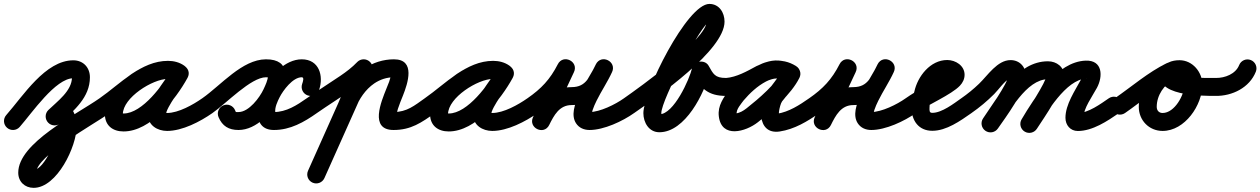

<svg xmlns="http://www.w3.org/2000/svg" viewBox="-45 -607 6322 963"><path d="M-9.8 33.7C8.9 50.2 37.3 48.4 53.7 29.8C114.6 -39.2 233.1 -214.5 322.8 -214.5C324.9 -214.5 316 -223.3 316 -219.5C316 -151.3 243.1 -99.3 197.7 -55.3C179.8 -38 179.4 -9.6 196.7 8.3C214 26.2 242.4 26.6 260.3 9.3C326.7 -54.9 406 -118 406 -219.5C406 -268.4 372.4 -304.5 322.8 -304.5C182.2 -304.5 71 -125.8 -13.7 -29.8C-30.2 -11.1 -28.4 17.3 -9.8 33.7ZM260.3 9.3C261.5 8.1 270.9 1.9 267.6 2.9C265.8 3.4 260.4 3.6 262.2 3.6C260.6 3.4 259.1 3.3 257.5 3.1C252.2 2.1 247.3 -0.5 243.9 -4.8C241.7 -7.5 246.3 1.8 247.1 5.1C248.7 12.1 249.6 19.4 249.6 26.6C249.6 73.7 177.9 245.2 123.7 245.2C123.4 245.2 123.5 245.3 123.8 245.4C128.5 246.7 132.5 250.6 134.8 254.8C135.3 255.7 136.5 259.3 136.5 259.1C136.5 175.1 419.8 20.1 505.8 -40.1C526.2 -54.4 531.1 -82.5 516.9 -102.8C502.6 -123.2 474.5 -128.1 454.2 -113.9C333.3 -29.2 46.5 109.7 46.5 259.1C46.5 304.1 79.3 335.2 123.7 335.2C241.1 335.2 339.6 127.1 339.6 26.6C339.6 -20.9 320.4 -86.4 262.2 -86.4C237 -86.4 215.2 -72.3 197.7 -55.3C179.8 -38 179.4 -9.6 196.7 8.3C214 26.2 242.4 26.6 260.3 9.3Z M443 -51.3C457.2 -30.9 485.3 -25.9 505.7 -40C590.6 -99.1 690.7 -211.8 797.6 -211.8C807.5 -211.8 818.6 -210.3 826.8 -204.4C850.1 -187.8 874.6 -199.5 887.2 -219C899.7 -238.4 900.3 -265.6 875.6 -279.9C849.5 -295.1 826.9 -301.1 796.3 -301.1C669.4 -301.1 481.1 -169.2 481.1 -34.2C481.1 22.9 520.8 52.3 574.7 52.3C710.2 52.3 836.5 -108.7 895.5 -216.4C909.9 -242.7 897.3 -266.7 877.6 -277.5C857.9 -288.3 831 -285.9 816.5 -259.6C779.4 -191.8 697.3 -109.2 697.3 -31.6C697.3 21.7 744.8 49.7 793 49.7C869.9 49.7 959.1 3 1020.8 -40.1C1041.2 -54.4 1046.1 -82.5 1031.9 -102.8C1017.6 -123.2 989.5 -128.1 969.2 -113.9C923.7 -82 850.1 -40.3 793 -40.3C784.8 -40.3 780.3 -45.5 784.7 -39.1C786.2 -36.9 787.3 -29 787.3 -31.6C787.3 -68.7 872.1 -173.7 895.5 -216.4C909.9 -242.7 897.3 -266.6 877.6 -277.4C857.9 -288.3 830.9 -285.9 816.5 -259.6C776 -185.6 669.9 -37.7 574.7 -37.7C572.1 -37.7 569.5 -37.8 567 -38.1C561.3 -38.7 571.1 -26.7 571.1 -34.2C571.1 -117.3 720.8 -211.1 796.3 -211.1C811.7 -211.1 818.3 -209.1 830.4 -202.1C855.2 -187.7 879 -198.3 890.8 -216.6C902.6 -235 902.4 -261 879.2 -277.6C855.5 -294.5 826.5 -301.8 797.6 -301.8C662.4 -301.8 558.2 -186.1 454.3 -114C433.9 -99.8 428.9 -71.7 443 -51.3Z M958.1 -51.3C972.3 -30.9 1000.3 -25.9 1020.7 -40.1C1090.4 -88.6 1213.1 -218.9 1289 -219.5C1292.5 -219.5 1306.8 -217.9 1306.1 -218.4C1303 -220.6 1301 -223.4 1299.7 -227.1C1299.7 -227.2 1299.7 -227.4 1299.6 -227.5C1298 -203.9 1286.6 -180.2 1276.7 -159C1257.6 -118 1203.5 -45 1151.3 -45C1135.1 -45 1138.8 -43 1133.9 -54.5C1124.2 -77.4 1097.8 -88.1 1075 -78.4C1052.1 -68.7 1041.4 -42.3 1051.1 -19.5C1070 25.4 1102.2 45 1151.3 45C1242.2 45 1323 -45.4 1358.3 -121C1396.7 -203.5 1416.5 -310.4 1288.4 -309.5C1169.3 -308.6 1063.5 -179.6 969.3 -113.9C948.9 -99.7 943.9 -71.7 958.1 -51.3ZM1498.7 -128.3C1522.2 -120.4 1547.8 -133.1 1555.7 -156.7C1579.2 -226.8 1555.6 -309.5 1468.5 -309.5C1385.4 -309.5 1311.9 -228.1 1277.4 -160.5C1244.9 -96.7 1213.7 45 1329 45C1411.1 45 1479.9 5.7 1544.9 -40.2C1565.3 -54.6 1570.1 -82.6 1555.8 -102.9C1541.4 -123.3 1513.4 -128.1 1493.1 -113.8C1444.2 -79.3 1390.9 -45 1329 -45C1329.1 -45 1329.2 -45 1329.3 -45C1332 -44.5 1334.3 -43 1336.1 -40.9C1337.6 -39.1 1335.9 -42.4 1335.8 -43.3C1332.3 -67.6 1346.9 -98.7 1357.6 -119.5C1375.1 -153.8 1423.4 -219.5 1468.5 -219.5C1481.5 -219.5 1475 -199.2 1470.3 -185.3C1462.4 -161.8 1475.1 -136.2 1498.7 -128.3Z M1544.7 -40.1C1599.9 -78.4 1656.6 -114.3 1712.2 -152C1748 -176.1 1781.6 -202.1 1811.5 -233.4C1828.7 -251.3 1828.1 -279.8 1810.1 -297C1792.2 -314.2 1763.7 -313.5 1746.5 -295.6C1721 -269 1692.2 -247.1 1661.8 -226.5C1605.8 -188.7 1548.8 -152.5 1493.3 -113.9C1472.9 -99.7 1467.9 -71.7 1482.1 -51.3C1496.3 -30.9 1524.3 -25.9 1544.7 -40.1ZM1737.9 -282.8C1658.6 -105.3 1579.3 72.1 1499.9 249.6C1489.8 272.3 1499.9 298.9 1522.6 309.1C1545.3 319.2 1571.9 309.1 1582.1 286.4C1661.4 108.9 1740.7 -68.6 1820.1 -246.1C1830.2 -268.8 1820.1 -295.4 1797.4 -305.6C1774.7 -315.7 1748.1 -305.5 1737.9 -282.8ZM1737 -60.8C1756.1 -110.5 1787.6 -158.1 1832.1 -188.5C1861.5 -208.5 1895.4 -219.5 1931 -219.5C1934.4 -219.5 1924.6 -222.2 1922.1 -224.5C1919.3 -227 1915.4 -235.4 1915.3 -234.6C1914.5 -210.7 1901.2 -183 1892.5 -161.1C1867.9 -99.2 1806.1 45 1929 45C2017.2 45 2069.4 7.4 2136.9 -40.2C2157.2 -54.6 2162.1 -82.6 2147.8 -102.9C2133.4 -123.2 2105.4 -128.1 2085.1 -113.8C2033.9 -77.7 1996.1 -45 1929 -45C1926.6 -45 1932.1 -43.9 1933.8 -42.8C1939 -39.4 1942.1 -35.3 1943.9 -29.4C1945 -25.9 1944.5 -36.9 1945.2 -40.5C1946.6 -47.5 1948.6 -54.4 1950.8 -61.2C1958.1 -83.8 1967.3 -105.8 1976.1 -127.8C1999.7 -187.3 2041.6 -309.5 1931 -309.5C1877.4 -309.5 1825.7 -293 1781.4 -262.9C1721.7 -222.1 1678.8 -160 1653 -93.2C1644.1 -70 1655.6 -44 1678.8 -35C1702 -26.1 1728 -37.6 1737 -60.8Z M2074 -51.3C2088.2 -30.9 2116.3 -25.9 2136.7 -40C2221.6 -99.1 2321.7 -211.8 2428.6 -211.8C2438.5 -211.8 2449.6 -210.3 2457.8 -204.4C2481.1 -187.8 2505.6 -199.5 2518.2 -219C2530.7 -238.4 2531.3 -265.6 2506.6 -279.9C2480.5 -295.1 2457.9 -301.1 2427.3 -301.1C2300.4 -301.1 2112.1 -169.2 2112.1 -34.2C2112.1 22.9 2151.8 52.3 2205.7 52.3C2341.2 52.3 2467.5 -108.7 2526.5 -216.4C2540.9 -242.7 2528.3 -266.7 2508.6 -277.5C2488.9 -288.3 2462 -285.9 2447.5 -259.6C2410.4 -191.8 2328.3 -109.2 2328.3 -31.6C2328.3 21.7 2375.8 49.7 2424 49.7C2500.9 49.7 2590.1 3 2651.8 -40.1C2672.2 -54.4 2677.1 -82.5 2662.9 -102.8C2648.6 -123.2 2620.5 -128.1 2600.2 -113.9C2554.7 -82 2481.1 -40.3 2424 -40.3C2415.8 -40.3 2411.3 -45.5 2415.7 -39.1C2417.2 -36.9 2418.3 -29 2418.3 -31.6C2418.3 -68.7 2503.1 -173.7 2526.5 -216.4C2540.9 -242.7 2528.3 -266.6 2508.6 -277.4C2488.9 -288.3 2461.9 -285.9 2447.5 -259.6C2407 -185.6 2300.9 -37.7 2205.7 -37.7C2203.1 -37.7 2200.5 -37.8 2198 -38.1C2192.3 -38.7 2202.1 -26.7 2202.1 -34.2C2202.1 -117.3 2351.8 -211.1 2427.3 -211.1C2442.7 -211.1 2449.3 -209.1 2461.4 -202.1C2486.2 -187.7 2510 -198.3 2521.8 -216.6C2533.6 -235 2533.4 -261 2510.2 -277.6C2486.5 -294.5 2457.5 -301.8 2428.6 -301.8C2293.4 -301.8 2189.2 -186.1 2085.3 -114C2064.9 -99.8 2059.9 -71.7 2074 -51.3Z M2651.7 -40.1C2733.5 -96.9 2787.2 -154.4 2833.1 -244C2846.5 -270.2 2832.5 -293.4 2812.1 -303.5C2791.7 -313.5 2764.7 -310.2 2752.2 -283.6C2711 -195.4 2669.7 -107.2 2628.4 -19.1C2615.9 7.8 2629.6 30.9 2649.7 40.5C2669.8 50.2 2696.4 46.6 2709.5 20C2733.5 -28.3 2760.3 -80 2822 -80C2939 -80 2974.2 -150.7 3023.7 -243.3C3037.4 -268.9 3023.2 -292.1 3002.6 -302.2C2982 -312.4 2955 -309.5 2943 -283.1C2908.1 -206.1 2794.4 -66.2 2843.9 10.9C2859.2 34.7 2884.5 45 2912 45C2983.8 45 3077.9 1.1 3136.1 -40.4C3156.4 -54.8 3161.1 -82.9 3146.6 -103.1C3132.2 -123.4 3104.1 -128.1 3083.9 -113.6C3041.6 -83.5 2964.3 -45 2912 -45C2908.9 -45 2919.5 -39.1 2922.2 -32.7C2923.2 -30.2 2923 -38.4 2923.1 -39C2924.1 -44.6 2925.6 -49.9 2927.4 -55.3C2932.6 -71.2 2939.7 -86.5 2947 -101.5C2971.1 -150.5 3002.4 -196.2 3025 -245.9C3037 -272.3 3023.6 -295.1 3003.9 -304.8C2984.2 -314.6 2958 -311.3 2944.3 -285.7C2912 -225.2 2897.4 -170 2822 -170C2721.7 -170 2669.1 -101.3 2628.9 -20C2615.7 6.6 2629.7 29.8 2650.1 39.7C2670.5 49.5 2697.4 45.9 2710 19.1C2751.2 -69.1 2792.5 -157.2 2833.8 -245.4C2846.2 -272.1 2832.8 -295.1 2812.8 -304.9C2792.8 -314.7 2766.4 -311.2 2752.9 -285C2713.7 -208.3 2670.2 -162.5 2600.3 -113.9C2579.9 -99.8 2574.9 -71.7 2589.1 -51.3C2603.2 -30.9 2631.3 -25.9 2651.7 -40.1Z M3073.1 -51.3C3087.3 -30.9 3115.3 -25.9 3135.7 -40.1C3250.5 -120 3589 -354.3 3589 -498.6C3589 -543.6 3562.3 -587.3 3512.9 -587.3C3400.5 -587.3 3181.9 -144.6 3181.9 -39.6C3181.9 7.4 3209.7 56.3 3262.2 56.3C3392 56.3 3489.7 -140.9 3513.8 -244.8C3518.1 -263.4 3492.7 -268.6 3468.5 -265.1C3444.4 -261.6 3421.5 -249.3 3430.9 -232.7C3471 -162.3 3507.3 -126 3596 -126C3620.9 -126 3641 -146.1 3641 -171C3641 -195.9 3620.9 -216 3596 -216C3540.1 -216 3532.5 -236.2 3509.1 -277.3C3499.7 -293.8 3481.1 -300.1 3463.8 -297.6C3446.5 -295.1 3430.5 -283.8 3426.2 -265.2C3413.4 -210.1 3334.9 -33.7 3262.2 -33.7C3259.7 -33.7 3262.7 -33.9 3265.5 -33.3C3267.5 -32.8 3269.4 -31.9 3271.1 -30.8C3277.8 -26.3 3271.9 -32 3271.9 -39.6C3271.9 -107.7 3479.6 -497.3 3512.9 -497.3C3514.3 -497.3 3512.2 -497.2 3510 -497.6C3508.2 -498 3506.4 -498.6 3504.8 -499.4C3495 -504.6 3499 -509.5 3499 -498.6C3499 -410 3163.9 -169.3 3084.3 -113.9C3063.9 -99.7 3058.9 -71.7 3073.1 -51.3Z M3584 -126C3586.3 -126 3588.7 -126 3591 -126C3594 -126 3597 -126 3600 -126C3600 -126 3600.9 -126 3601.9 -126.1C3602.8 -126.1 3603.7 -126.2 3603.7 -126.2C3670.9 -131.8 3732.3 -163.7 3790.5 -195.5C3790.6 -195.5 3789.9 -195.2 3789.2 -194.8C3788.5 -194.5 3787.9 -194.1 3787.9 -194.2C3812.8 -205.7 3833.8 -217.4 3862.6 -212.6C3862.6 -212.6 3862.5 -212.6 3862.4 -212.6C3862.3 -212.7 3862.2 -212.7 3862.2 -212.7C3875.8 -210.3 3887.9 -206.6 3899.8 -199.4C3925.5 -184.1 3949.8 -195.5 3961.5 -214.7C3973.1 -233.8 3972 -260.8 3946.5 -276.4C3929 -287.1 3912.3 -294.2 3892.1 -298.8C3892.1 -298.8 3892 -298.9 3891.9 -298.9C3891.9 -298.9 3891.8 -298.9 3891.8 -298.9C3861.6 -305.6 3830.9 -304.9 3801.2 -296.1C3801.2 -296.1 3801.7 -296.3 3802.2 -296.4C3802.6 -296.5 3803.1 -296.7 3803.1 -296.7C3786.6 -292.5 3771 -285.8 3755.9 -278.2C3755.9 -278.2 3755.7 -278.1 3755.4 -278C3755.2 -277.9 3755 -277.8 3755 -277.8C3701.1 -249.4 3655.1 -207.3 3615.8 -161.2C3615.8 -161.2 3615.2 -160.5 3614.6 -159.7C3614 -159 3613.4 -158.2 3613.4 -158.2C3584.2 -117.3 3553.9 -77.5 3560.3 -23.7C3573.7 89 3695.8 53.7 3755.9 6.3C3826.6 -49.5 3923.5 -134.4 3964.2 -215.9C3976.9 -241.1 3965.2 -264.1 3946.5 -274.9C3927.7 -285.7 3902 -284.3 3886.4 -260.8C3880.9 -252.3 3875.1 -244.1 3869 -236C3848.8 -209 3829.4 -180.8 3807.6 -155.1C3807.6 -155.1 3807.3 -154.6 3806.9 -154.2C3806.6 -153.7 3806.2 -153.3 3806.2 -153.3C3758.1 -90.2 3746.3 70.2 3865.6 52.5C3865.6 52.5 3865.6 52.5 3865.7 52.5C3865.7 52.5 3865.7 52.5 3865.7 52.5C3939.7 41.3 4004.6 2.1 4064.8 -40.1C4085.2 -54.4 4090.1 -82.5 4075.9 -102.8C4061.6 -123.2 4033.5 -128.1 4013.2 -113.9C3964.9 -80.1 3911.7 -45.5 3852.3 -36.5C3852.3 -36.5 3852.3 -36.5 3852.3 -36.5C3852.4 -36.5 3852.4 -36.5 3852.4 -36.5C3848.2 -35.9 3858.1 -33.3 3861.3 -28.7C3862.6 -26.9 3860.6 -38.2 3862.4 -49.9C3864.5 -63.5 3870.6 -89.2 3877.8 -98.7C3877.8 -98.7 3877.4 -98.3 3877.1 -97.8C3876.7 -97.4 3876.3 -96.9 3876.4 -96.9C3899.3 -124 3919.7 -153.6 3941 -182C3948.2 -191.5 3955 -201.3 3961.6 -211.2C3977.1 -234.7 3963.9 -258.6 3943.8 -270.2C3923.6 -281.9 3896.4 -281.4 3883.8 -256.1C3849.4 -187.5 3759.8 -111.4 3700.1 -64.3C3681.7 -49.8 3667.1 -42.1 3645 -37.2C3644.9 -37.2 3649.8 -33 3649.7 -34.3C3646.7 -59.4 3672.6 -86.2 3686.6 -105.8C3686.6 -105.8 3686 -105.1 3685.4 -104.3C3684.8 -103.5 3684.2 -102.7 3684.2 -102.8C3716.1 -140.1 3753.3 -175.1 3797 -198.2C3797 -198.2 3796.8 -198.1 3796.6 -198C3796.3 -197.9 3796.1 -197.7 3796.1 -197.8C3805.3 -202.4 3814.9 -206.8 3824.9 -209.3C3824.9 -209.3 3825.4 -209.5 3825.8 -209.6C3826.3 -209.7 3826.8 -209.9 3826.8 -209.9C3841.8 -214.3 3857 -214.5 3872.2 -211.1C3872.2 -211.1 3872.1 -211.1 3872.1 -211.1C3872 -211.1 3871.9 -211.2 3871.9 -211.2C3882.7 -208.7 3890.3 -205.2 3899.5 -199.6C3924.9 -184 3949.4 -195.6 3961.1 -214.9C3972.8 -234.2 3971.8 -261.2 3946.2 -276.6C3924.8 -289.4 3902.3 -297 3877.8 -301.3C3877.8 -301.3 3877.7 -301.3 3877.6 -301.4C3877.5 -301.4 3877.4 -301.4 3877.4 -301.4C3829 -309.5 3792.6 -295.5 3750.1 -275.8C3750.1 -275.8 3749.4 -275.5 3748.8 -275.2C3748.1 -274.8 3747.5 -274.5 3747.5 -274.5C3701.2 -249.3 3649.9 -220.3 3596.3 -215.8C3596.2 -215.8 3597.2 -215.9 3598.1 -215.9C3599.1 -216 3600 -216 3600 -216C3597 -216 3594 -216 3591 -216C3588.7 -216 3586.3 -216 3584 -216C3559.1 -216 3539 -195.9 3539 -171C3539 -146.1 3559.1 -126 3584 -126Z M4064.7 -40.1C4146.5 -96.9 4200.2 -154.4 4246.1 -244C4259.5 -270.2 4245.5 -293.4 4225.1 -303.5C4204.7 -313.5 4177.7 -310.2 4165.2 -283.6C4124 -195.4 4082.7 -107.2 4041.4 -19.1C4028.9 7.8 4042.6 30.9 4062.7 40.5C4082.8 50.2 4109.4 46.6 4122.5 20C4146.5 -28.3 4173.3 -80 4235 -80C4352 -80 4387.2 -150.7 4436.7 -243.3C4450.4 -268.9 4436.2 -292.1 4415.6 -302.2C4395 -312.4 4368 -309.5 4356 -283.1C4321.1 -206.1 4207.4 -66.2 4256.9 10.9C4272.2 34.7 4297.5 45 4325 45C4396.8 45 4490.9 1.1 4549.1 -40.4C4569.4 -54.8 4574.1 -82.9 4559.6 -103.1C4545.2 -123.4 4517.1 -128.1 4496.9 -113.6C4454.6 -83.5 4377.3 -45 4325 -45C4321.9 -45 4332.5 -39.1 4335.2 -32.7C4336.2 -30.2 4336 -38.4 4336.1 -39C4337.1 -44.6 4338.6 -49.9 4340.4 -55.3C4345.6 -71.2 4352.7 -86.5 4360 -101.5C4384.1 -150.5 4415.4 -196.2 4438 -245.9C4450 -272.3 4436.6 -295.1 4416.9 -304.8C4397.2 -314.6 4371 -311.3 4357.3 -285.7C4325 -225.2 4310.4 -170 4235 -170C4134.7 -170 4082.1 -101.3 4041.9 -20C4028.7 6.6 4042.7 29.8 4063.1 39.7C4083.5 49.5 4110.4 45.9 4123 19.1C4164.2 -69.1 4205.5 -157.2 4246.8 -245.4C4259.2 -272.1 4245.8 -295.1 4225.8 -304.9C4205.8 -314.7 4179.4 -311.2 4165.9 -285C4126.7 -208.3 4083.2 -162.5 4013.3 -113.9C3992.9 -99.8 3987.9 -71.7 4002.1 -51.3C4016.2 -30.9 4044.3 -25.9 4064.7 -40.1Z M4486.1 -51.3C4500.3 -30.9 4528.4 -25.9 4548.7 -40.1C4607.2 -80.9 4726.7 -132 4769.6 -177.2C4783.9 -192.3 4793 -211 4793 -232C4793 -277.8 4747.8 -306 4706 -306C4620.9 -306 4557.2 -223.8 4541 -147.3C4541 -147.3 4541.2 -148.3 4541.5 -149.2C4541.7 -150.2 4542 -151.2 4542 -151.1C4533.3 -122.7 4527 -96.2 4527 -66C4527 -2.3 4562.6 49 4631 49C4702.3 49 4772 -1.1 4827.8 -40.1C4848.2 -54.4 4853.1 -82.5 4838.9 -102.8C4824.6 -123.2 4796.5 -128.1 4776.2 -113.9C4739.2 -87.9 4679.4 -41 4631 -41C4615.6 -41 4617 -52.2 4617 -66C4617 -87.1 4622 -105.1 4628 -124.9C4628 -124.9 4628.3 -125.8 4628.5 -126.8C4628.8 -127.7 4629 -128.6 4629 -128.7C4636 -161.6 4665.9 -216 4706 -216C4714.4 -216 4706.4 -215 4703.8 -225.7C4702.8 -229.5 4703 -232.5 4703 -232C4703 -232.7 4703.1 -233.4 4703.1 -234.1C4703.3 -235.5 4703.6 -236.7 4704.2 -238.1C4705.3 -241.1 4687 -226.5 4682.8 -223.9C4620.7 -186.8 4557 -155.6 4497.3 -113.9C4476.9 -99.7 4471.9 -71.6 4486.1 -51.3Z M4827.7 -40.1C4868.4 -68.4 4906.4 -100.1 4941.4 -135.2C4963.6 -157.4 4992.9 -200.8 5020.8 -214.8C5021.7 -215.2 5022.6 -215.6 5023.6 -215.6C5025.2 -215.6 5020.3 -216.4 5018.8 -217.2C5014.7 -219.5 5011.2 -227.9 5011.2 -224C5011.2 -191.8 4911.8 -50.6 4886.1 -13.7C4871.9 6.7 4876.9 34.7 4897.3 48.9C4917.7 63.1 4945.7 58.1 4959.9 37.7C4999.6 -19.2 5101.2 -156.2 5101.2 -224C5101.2 -269.5 5070.6 -305.6 5023.6 -305.6C4957.3 -305.6 4908.9 -228.4 4865.6 -186.9C4837.8 -160.2 4807.9 -135.9 4776.3 -113.9C4755.9 -99.7 4750.9 -71.7 4765.1 -51.3C4779.3 -30.9 4807.3 -25.9 4827.7 -40.1ZM4959.9 37.7C5016.4 -43.4 5102.4 -209.6 5211.1 -209.6C5216 -209.6 5206.1 -214 5203.9 -219.8C5203.3 -221.5 5202.8 -226.9 5202.8 -225.1C5202.8 -197.6 5106.3 -50.4 5080.3 -10.6C5066.7 10.2 5072.6 38.1 5093.4 51.7C5114.2 65.3 5142.1 59.4 5155.7 38.6C5193.1 -18.7 5292.8 -161.1 5292.8 -225.1C5292.8 -271.3 5254.6 -299.6 5211.1 -299.6C5057 -299.6 4963.5 -124.8 4886.1 -13.7C4871.9 6.7 4876.9 34.7 4897.3 48.9C4917.7 63.1 4945.7 58.1 4959.9 37.7ZM5156.3 37.6C5201.2 -37.8 5301.8 -209.3 5403.6 -212.9C5406.6 -213 5400.8 -208.8 5391.2 -222.4C5380.4 -237.7 5391.6 -235.5 5377.5 -209.3C5346.4 -151.3 5298.9 -83.2 5298.9 -16.1C5298.9 20.2 5323 50 5361 50C5435 50 5508.9 0.4 5567.5 -39.9C5588 -54 5593.2 -82 5579.1 -102.5C5565 -123 5537 -128.2 5516.5 -114.1C5475.8 -86.1 5413.2 -40 5361 -40C5361.5 -40 5361.9 -40 5362.4 -39.9C5374.3 -39 5386.4 -29.2 5388.7 -17.3C5388.8 -16.7 5388.9 -15.9 5388.9 -16.1C5388.9 -63.4 5433.9 -123.9 5456.9 -166.7C5487.6 -224 5486.1 -305.9 5400.4 -302.9C5255.9 -297.7 5144.4 -118.3 5079 -8.5C5066.3 12.8 5073.2 40.5 5094.6 53.2C5115.9 65.9 5143.6 58.9 5156.3 37.6Z M5535 -51.4C5549.1 -31 5577.2 -25.9 5597.6 -40C5678.9 -96.2 5757.6 -165.8 5846.1 -209C5872.8 -222.1 5876.6 -248.6 5867 -268.8C5857.4 -289 5834.4 -302.8 5807.4 -290.3C5724 -251.6 5666.7 -163.2 5666.7 -71.2C5666.7 -3.7 5718.1 49.7 5786.2 49.7C5897.9 49.7 5985.6 -79.7 5985.6 -182.5C5985.6 -245.6 5936.2 -305 5871 -305C5833.1 -305 5793.3 -292.3 5779.5 -252.9C5779.5 -252.9 5779.6 -252.9 5779.6 -253C5779.6 -253.1 5779.6 -253.1 5779.6 -253.1C5733.5 -124 5984.6 -126.1 6052.9 -126C6077.8 -126 6098 -146.1 6098 -170.9C6098 -195.8 6077.9 -216 6053.1 -216C5995.4 -216.1 5912.9 -212.9 5860.5 -240.3C5859.5 -240.8 5864.1 -222.1 5864.4 -222.9C5864.4 -222.9 5864.4 -222.9 5864.4 -223C5864.4 -223.1 5864.5 -223.1 5864.5 -223.1C5865.6 -226.3 5861.3 -217 5858.7 -214.8C5854.5 -211.4 5867 -215 5871 -215C5885.7 -215 5895.6 -195.5 5895.6 -182.5C5895.6 -130.4 5846.3 -40.3 5786.2 -40.3C5767.7 -40.3 5756.7 -53 5756.7 -71.2C5756.7 -128.3 5793.5 -184.6 5845.3 -208.6C5872.2 -221.1 5875.9 -248 5866.2 -268.4C5856.4 -288.9 5833.3 -302.9 5806.6 -289.9C5713.7 -244.5 5631.5 -172.9 5546.4 -114C5526 -99.9 5520.9 -71.8 5535 -51.4Z M6052.5 -126C6135.4 -125 6222.1 -167.2 6253.8 -247.4C6263 -270.5 6251.7 -296.7 6228.6 -305.8C6205.5 -315 6179.3 -303.7 6170.2 -280.6C6152.3 -235.6 6098.5 -215.5 6053.5 -216C6028.7 -216.3 6008.3 -196.4 6008 -171.5C6007.7 -146.7 6027.6 -126.3 6052.5 -126Z"/></svg>

Font: FRB American Cursive Guidelines Arrows Black
Style: Bold Italic
Weight: 900
Italic angle: -25°
Version: Version 2.0;Modular Font Editor K font №1